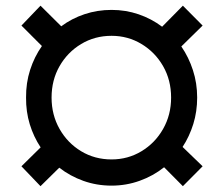

<svg xmlns="http://www.w3.org/2000/svg" viewBox="-20 -637 778 669"><path d="M368.7 9.8Q316.9 9.8 270.5 -6.8Q224.1 -23.4 186.5 -52.7L121.1 11.7L54.7 -57.6L121.6 -123.5Q97.2 -160.2 83.7 -204.1Q70.3 -248 70.8 -296.9Q70.3 -348.1 85 -393.6Q99.6 -439 126 -476.6L54.7 -547.9L121.1 -617.2L193.4 -545.4Q230 -572.8 274.7 -587.6Q319.3 -602.5 368.7 -602.5Q418 -602.5 462.9 -587.2Q507.8 -571.8 544.9 -543.9L617.2 -617.2L686 -547.9L611.8 -475.1Q637.7 -437.5 652.3 -392.3Q667 -347.2 667 -296.9Q667 -248.5 653.6 -205.1Q640.1 -161.6 616.2 -125L686 -57.6L617.2 11.7L551.8 -54.2Q513.7 -23.9 466.8 -7.1Q419.9 9.8 368.7 9.8ZM368.7 -81.5Q425.8 -81.5 473.1 -110.1Q520.5 -138.7 548.3 -187.7Q576.2 -236.8 576.2 -296.9Q576.2 -357.9 548.3 -406.5Q520.5 -455.1 473.1 -483.6Q425.8 -512.2 368.7 -512.2Q310.1 -512.2 262.7 -483.6Q215.3 -455.1 187.5 -406.5Q159.7 -357.9 159.7 -296.9Q159.7 -236.8 187.5 -187.7Q215.3 -138.7 262.7 -110.1Q310.1 -81.5 368.7 -81.5Z"/></svg>

Font: Inter Display
Style: Bold
Weight: 700
Designer: Rasmus Andersson
Foundry: rsms
Version: Version 4.001;git-9221beed3